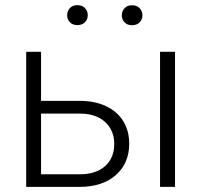

<svg xmlns="http://www.w3.org/2000/svg" viewBox="-20 -731 791 751"><path d="M140.6 -336.4H293Q351.6 -336.4 395.8 -315.2Q439.9 -293.9 462.6 -256.3Q485.4 -218.8 485.4 -168.9Q485.4 -92.3 432.9 -46.1Q380.4 0 291 0H82.5V-528.3H140.6ZM140.6 -286.6V-49.3H292Q355 -49.3 390.9 -81.1Q426.8 -112.8 426.8 -168Q426.8 -220.7 391.8 -253.2Q356.9 -285.6 296.4 -286.6ZM664.6 0H606V-528.3H664.6ZM242.7 -671.4Q242.7 -688 253.4 -699.5Q264.2 -710.9 282.7 -710.9Q301.3 -710.9 312.3 -699.5Q323.2 -688 323.2 -671.4Q323.2 -655.3 312.3 -644Q301.3 -632.8 282.7 -632.8Q264.2 -632.8 253.4 -644Q242.7 -655.3 242.7 -671.4ZM456.5 -670.9Q456.5 -687.5 467.3 -699Q478 -710.4 496.6 -710.4Q515.1 -710.4 526.1 -699Q537.1 -687.5 537.1 -670.9Q537.1 -654.8 526.1 -643.6Q515.1 -632.3 496.6 -632.3Q478 -632.3 467.3 -643.6Q456.5 -654.8 456.5 -670.9Z"/></svg>

Font: Roboto-Light
Style: Regular
Weight: 300
Designer: Google
Version: Version 2.137; 2017